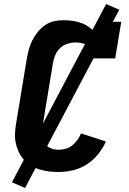

<svg xmlns="http://www.w3.org/2000/svg" viewBox="-20 -843 640 950"><path d="M270 8Q245 8 221 5Q197 2 174.5 -5Q152 -12 132 -24.5Q112 -37 97 -54Q82 -71 72 -92.5Q62 -114 57.5 -137.5Q53 -161 54.5 -185.5Q56 -210 60 -234L112 -549Q116 -572 122 -595.5Q128 -619 139 -641.5Q150 -664 166 -684Q182 -704 203 -718.5Q224 -733 248 -738Q272 -743 296 -743Q319 -743 342 -739.5Q365 -736 385.5 -728Q406 -720 424 -706.5Q442 -693 454 -675L464 -735H580L550 -554H434Q437 -571 432.5 -587.5Q428 -604 416 -614.5Q404 -625 387.5 -629Q371 -633 354 -633Q334 -633 313.5 -626.5Q293 -620 277.5 -605Q262 -590 253.5 -570.5Q245 -551 242 -531L190 -216Q186 -195 187.5 -174Q189 -153 199.5 -136Q210 -119 229 -110.5Q248 -102 270 -102Q287 -102 305 -107Q323 -112 337.5 -123.5Q352 -135 363 -150.5Q374 -166 381 -183L504 -143Q489 -109 464.5 -79Q440 -49 408.5 -29Q377 -9 341 -0.5Q305 8 270 8ZM104 87 39 59 505 -823 570 -795Z"/></svg>

Font: Iosevka Curly Slab XBdEx
Style: Italic
Weight: 800
Width: 7
Italic angle: -9°
Monospace: yes
Designer: Belleve Invis
Foundry: Belleve Invis
Version: Version 11.1.0; ttfautohint (v1.8.3)